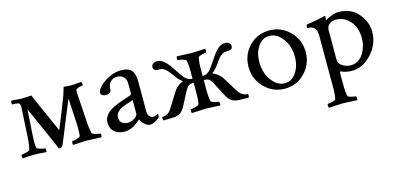

<svg xmlns="http://www.w3.org/2000/svg" viewBox="-62 -793 2850 1379"><g transform="rotate(-15 1363.0 -103.5)"><path d="M457 -328.1 330.1 -17.6Q328.1 -11.7 320.8 -4.9Q313.5 2 305.7 2Q301.8 2 297.9 0L152.3 -330.1Q150.4 -294.9 145.5 -226.1Q140.6 -157.2 139.6 -131.8Q135.7 -70.3 142.6 -44.9Q144.5 -38.1 168.5 -31.7Q192.4 -25.4 202.1 -25.4Q205.1 -25.4 206.1 -13.7Q207 -2 205.1 2.9Q190.4 2 173.8 1Q157.2 0 144 -1Q130.9 -2 114.3 -2Q91.8 -2 67.4 0Q43 2 29.3 2.9Q25.4 -1 25.4 -13.2Q25.4 -25.4 29.3 -25.4Q42 -25.4 64.9 -31.7Q87.9 -38.1 89.8 -44.9Q97.7 -74.2 100.6 -113.3L114.3 -356.4Q115.2 -365.2 109.4 -380.9Q105.5 -390.6 57.6 -390.6Q52.7 -390.6 52.7 -405.3Q52.7 -415 56.6 -418.9Q59.6 -418.9 65.9 -418.5Q72.3 -418 75.2 -418Q116.2 -414.1 134.8 -414.1Q161.1 -414.1 193.4 -417Q194.3 -417 198.7 -417.5Q203.1 -418 205.1 -418Q210.9 -399.4 252.9 -307.6L334 -125Q394.5 -271.5 426.8 -358.4L445.3 -418Q468.8 -414.1 505.9 -414.1Q518.6 -414.1 537.1 -416Q555.7 -418 560.5 -418Q562.5 -418 568.4 -418.5Q574.2 -418.9 577.1 -418.9Q581.1 -407.2 581.1 -405.3Q581.1 -390.6 577.1 -390.6Q549.8 -390.6 530.3 -376Q525.4 -374 526.4 -356.4L533.2 -244.1Q535.2 -213.9 538.1 -170.9Q541 -127.9 542 -113.3Q544.9 -74.2 552.7 -44.9Q554.7 -38.1 577.6 -31.7Q600.6 -25.4 613.3 -25.4Q617.2 -25.4 617.2 -13.2Q617.2 -1 613.3 2.9Q513.7 -2 502.9 -2Q500 -2 402.3 2.9Q400.4 -2 401.4 -13.7Q402.3 -25.4 405.3 -25.4Q415 -25.4 439 -31.7Q462.9 -38.1 464.8 -44.9Q469.7 -64.5 467.8 -131.8Z M899.4 -97.7V-198.2Q891.6 -194.3 861.3 -184.6Q831.1 -174.8 814 -167.5Q796.9 -160.2 780.8 -143.1Q764.6 -126 764.6 -103.5Q764.6 -77.1 781.2 -63Q797.9 -48.8 824.2 -48.8Q850.6 -48.8 875 -64.9Q899.4 -81.1 899.4 -97.7ZM873 -425.8Q926.8 -425.8 949.7 -399.9Q972.7 -374 972.7 -315.4V-90.8Q972.7 -70.3 983.9 -56.6Q995.1 -43 1012.7 -43Q1027.3 -43 1047.9 -56.6Q1050.8 -56.6 1050.8 -48.8Q1050.8 -35.2 1046.9 -28.3Q1006.8 5.9 978.5 5.9Q956.1 5.9 935.5 -12.7Q915 -31.2 907.2 -51.8Q906.2 -51.8 899.9 -45.4Q893.6 -39.1 882.8 -30.8Q872.1 -22.5 857.9 -13.7Q843.8 -4.9 824.7 1Q805.7 6.8 786.1 6.8Q741.2 6.8 711.9 -17.1Q682.6 -41 682.6 -88.9Q682.6 -110.4 693.4 -129.4Q704.1 -148.4 718.8 -160.6Q733.4 -172.9 758.8 -185.5Q784.2 -198.2 802.2 -204.6Q820.3 -210.9 849.6 -220.7Q878.9 -230.5 889.6 -234.4Q899.4 -238.3 899.4 -250V-323.2Q899.4 -354.5 879.9 -371.6Q860.4 -388.7 833 -388.7Q803.7 -388.7 784.2 -368.2Q764.6 -347.7 764.6 -315.4Q764.6 -282.2 724.6 -282.2Q697.3 -282.2 686.5 -300.8Q686.5 -342.8 748.5 -384.3Q810.5 -425.8 873 -425.8Z M1354.5 -234.4V-302.7Q1354.5 -342.8 1347.7 -371.1Q1345.7 -377.9 1322.8 -384.3Q1299.8 -390.6 1287.1 -390.6Q1283.2 -390.6 1283.2 -402.8Q1283.2 -415 1287.1 -418.9Q1386.7 -414.1 1394.5 -414.1Q1400.4 -414.1 1498 -418.9Q1500 -414.1 1499 -402.3Q1498 -390.6 1495.1 -390.6Q1485.4 -390.6 1462.4 -384.3Q1439.5 -377.9 1437.5 -371.1Q1429.7 -340.8 1429.7 -284.2V-234.4Q1449.2 -235.4 1459.5 -240.2Q1469.7 -245.1 1487.3 -261.7Q1500 -277.3 1537.1 -332L1551.8 -354.5Q1599.6 -421.9 1642.6 -421.9Q1663.1 -421.9 1674.8 -413.1Q1686.5 -404.3 1686.5 -389.6Q1686.5 -360.4 1651.4 -360.4H1636.7Q1621.1 -360.4 1606.4 -350.6Q1591.8 -340.8 1583 -330.6Q1574.2 -320.3 1559.6 -298.8Q1531.2 -256.8 1502.9 -236.3V-233.4Q1542 -218.8 1566.4 -185.5Q1570.3 -180.7 1593.8 -142.6L1622.1 -96.7Q1643.6 -59.6 1659.2 -43.9Q1683.6 -25.4 1708 -25.4Q1712.9 -25.4 1712.9 -10.7Q1712.9 -7.8 1708 2Q1706.1 2 1701.7 1.5Q1697.3 1 1694.3 1Q1680.7 0 1647.5 0Q1615.2 0 1592.3 -10.3Q1569.3 -20.5 1549.8 -53.7L1493.2 -162.1Q1479.5 -187.5 1467.8 -195.8Q1456.1 -204.1 1429.7 -204.1V-131.8Q1429.7 -75.2 1437.5 -44.9Q1439.5 -38.1 1462.4 -31.7Q1485.4 -25.4 1495.1 -25.4Q1498 -25.4 1499 -13.7Q1500 -2 1498 2.9Q1400.4 -2 1394.5 -2Q1386.7 -2 1287.1 2.9Q1283.2 -1 1283.2 -13.2Q1283.2 -25.4 1287.1 -25.4Q1299.8 -25.4 1322.8 -31.7Q1345.7 -38.1 1347.7 -44.9Q1354.5 -73.2 1354.5 -113.3V-204.1Q1328.1 -204.1 1316.4 -195.8Q1304.7 -187.5 1291 -162.1L1234.4 -53.7Q1214.8 -20.5 1191.9 -10.3Q1168.9 0 1136.7 0Q1103.5 0 1089.8 1Q1086.9 1 1082.5 1.5Q1078.1 2 1076.2 2Q1071.3 -7.8 1071.3 -10.7Q1071.3 -25.4 1076.2 -25.4Q1100.6 -25.4 1125 -43.9Q1140.6 -59.6 1162.1 -96.7L1190.4 -142.6Q1213.9 -180.7 1217.8 -185.5Q1242.2 -218.8 1281.2 -233.4V-236.3Q1252.9 -256.8 1224.6 -298.8Q1208 -321.3 1200.2 -330.6Q1192.4 -339.8 1177.7 -350.1Q1163.1 -360.4 1147.5 -360.4H1132.8Q1097.7 -360.4 1097.7 -389.6Q1097.7 -404.3 1109.4 -413.1Q1121.1 -421.9 1141.6 -421.9Q1184.6 -421.9 1232.4 -354.5L1247.1 -332Q1283.2 -277.3 1296.9 -261.7Q1314.5 -245.1 1324.7 -240.2Q1335 -235.4 1354.5 -234.4Z M1965.8 -388.7Q1914.1 -388.7 1881.3 -341.3Q1848.6 -293.9 1848.6 -225.6Q1848.6 -145.5 1890.1 -88.4Q1931.6 -31.2 1987.3 -31.2Q2039.1 -31.2 2072.3 -80.1Q2105.5 -128.9 2105.5 -197.3Q2105.5 -276.4 2063.5 -332.5Q2021.5 -388.7 1965.8 -388.7ZM1976.6 -426.8Q2064.5 -426.8 2127 -363.3Q2189.5 -299.8 2189.5 -210.9Q2189.5 -121.1 2128.4 -57.1Q2067.4 6.8 1978.5 6.8Q1889.6 6.8 1827.1 -57.1Q1764.6 -121.1 1764.6 -210.9Q1764.6 -301.8 1825.2 -364.3Q1885.7 -426.8 1976.6 -426.8Z M2489.3 -425.8Q2583 -425.8 2635.7 -362.8Q2688.5 -299.8 2688.5 -228.5Q2688.5 -134.8 2623 -63.5Q2557.6 7.8 2474.6 7.8Q2434.6 7.8 2392.6 -10.7Q2388.7 -5.9 2388.7 2V85.9Q2388.7 141.6 2396.5 172.9Q2398.4 179.7 2421.9 185.5Q2445.3 191.4 2455.1 191.4Q2458 191.4 2459 204.1Q2460 216.8 2458 220.7Q2360.4 215.8 2353.5 215.8Q2347.7 215.8 2247.1 220.7Q2243.2 216.8 2243.2 204.1Q2243.2 191.4 2247.1 191.4Q2259.8 191.4 2282.2 185.5Q2304.7 179.7 2306.6 172.9Q2313.5 143.6 2313.5 103.5V-298.8Q2313.5 -336.9 2299.8 -351.6Q2290 -363.3 2275.9 -367.7Q2261.7 -372.1 2252.4 -372.1Q2243.2 -372.1 2243.2 -374Q2243.2 -396.5 2249 -397.5Q2345.7 -412.1 2383.8 -423.8Q2384.8 -423.8 2386.7 -424.3Q2388.7 -424.8 2388.7 -424.8Q2391.6 -424.8 2391.6 -418.9Q2391.6 -413.1 2390.6 -405.3Q2389.6 -397.5 2389.6 -396.5V-391.6Q2404.3 -401.4 2435.5 -413.6Q2466.8 -425.8 2489.3 -425.8ZM2458 -377.9Q2427.7 -377.9 2408.2 -361.3Q2388.7 -344.7 2388.7 -314.5V-95.7Q2388.7 -69.3 2417 -51.3Q2445.3 -33.2 2478.5 -33.2Q2536.1 -33.2 2570.3 -85Q2604.5 -136.7 2604.5 -201.2Q2604.5 -283.2 2560.5 -330.6Q2516.6 -377.9 2458 -377.9Z"/></g></svg>

Font: Crimson Text
Style: Regular
Weight: 400
Version: Version 0.13